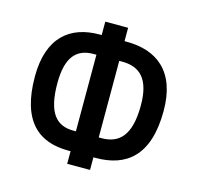

<svg xmlns="http://www.w3.org/2000/svg" viewBox="-105 -831 966 942"><g transform="rotate(15 378.0 -360.0)"><path d="M303 -164C217 -164 167 -217 167 -369C167 -504 217 -553 302 -553H316V-164ZM446 -553C536 -553 591 -505 591 -369C591 -218 537 -164 446 -164H432V-553ZM305 -653C158 -653 52 -573 52 -372C52 -142 156 -63 304 -63H316V1H432V-63H444C597 -63 706 -142 706 -372C706 -573 596 -653 443 -653H432V-721H316V-653Z"/></g></svg>

Font: Perun Medium
Style: Regular
Weight: 500
Foundry: Copyright (c) Stefan Peev, Context Ltd, 2016
Version: Version 1.089